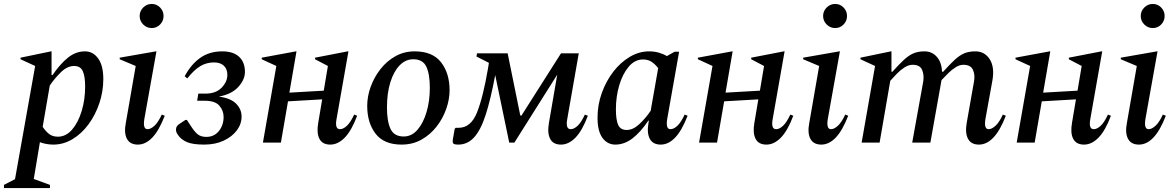

<svg xmlns="http://www.w3.org/2000/svg" viewBox="-54 -722 5949 972"><path d="M-34 230V214L22 185L124 -388L50 -422V-430L204 -462H207V-342H212Q251 -399 290.5 -430.5Q330 -462 376 -462Q417 -462 443 -426Q469 -390 469 -322Q469 -259 449 -199.5Q429 -140 394 -92.5Q359 -45 313 -17.5Q267 10 216 10Q181 10 148 -2L117 184L199 214V230ZM321 -388Q287 -388 255 -357Q223 -326 198 -289L162 -80Q178 -56 195.5 -43Q213 -30 239 -30Q280 -30 311 -66Q342 -102 359.5 -160Q377 -218 377 -284Q377 -336 365 -362Q353 -388 321 -388Z M714 -580Q689 -580 671 -598Q653 -616 653 -641Q653 -666 671 -684Q689 -702 714 -702Q739 -702 756.5 -684Q774 -666 774 -641Q774 -616 756.5 -598Q739 -580 714 -580ZM644 10Q604 10 588.5 -19.5Q573 -49 583 -100L633 -388L552 -422V-430L735 -462H738L677 -121Q668 -68 693 -68Q709 -68 728 -85.5Q747 -103 765 -142L780 -136Q751 -61 717 -25.5Q683 10 644 10Z M980 10Q921 10 891.5 -3Q862 -16 847 -39Q840 -49 838.5 -54.5Q837 -60 837 -66Q837 -83 852 -93L885 -115H892L913 -83Q931 -55 947 -42Q963 -29 991 -29Q1030 -29 1054 -58.5Q1078 -88 1078 -130Q1078 -162 1056.5 -187Q1035 -212 982 -212H944L950 -248H985Q1039 -248 1068 -278Q1097 -308 1097 -343Q1097 -372 1079.5 -389Q1062 -406 1029 -406Q992 -406 960.5 -387.5Q929 -369 895 -326H893L881 -336Q913 -396 959.5 -429Q1006 -462 1071 -462Q1127 -462 1156.5 -434.5Q1186 -407 1186 -358Q1186 -319 1152.5 -282Q1119 -245 1054 -233Q1114 -225 1141.5 -197Q1169 -169 1169 -132Q1169 -94 1145 -62Q1121 -30 1078.5 -10Q1036 10 980 10Z M1277 0 1345 -388 1271 -422V-430L1444 -462H1447L1411 -253L1585 -263L1606 -388L1541 -422V-430L1706 -462H1710L1650 -121Q1640 -68 1667 -68Q1684 -68 1702.5 -85.5Q1721 -103 1739 -142L1754 -136Q1726 -61 1691.5 -25.5Q1657 10 1618 10Q1578 10 1563 -19.5Q1548 -49 1557 -100L1577 -219L1404 -209L1368 0Z M1979 10Q1890 10 1847.5 -45Q1805 -100 1805 -186Q1805 -234 1822.5 -282.5Q1840 -331 1872 -372Q1904 -413 1948 -437.5Q1992 -462 2045 -462Q2136 -462 2179 -406.5Q2222 -351 2222 -265Q2222 -219 2205 -170.5Q2188 -122 2156 -81Q2124 -40 2079.5 -15Q2035 10 1979 10ZM1990 -31Q2030 -31 2059.5 -65Q2089 -99 2105.5 -155Q2122 -211 2122 -277Q2122 -348 2104 -385Q2086 -422 2038 -422Q1999 -422 1969 -391Q1939 -360 1922 -305Q1905 -250 1905 -178Q1905 -108 1923 -69.5Q1941 -31 1990 -31Z M2516 -452 2580 -137H2586L2786 -452H2876L2818 -121Q2808 -68 2835 -68Q2852 -68 2870.5 -85.5Q2889 -103 2907 -142L2922 -136Q2894 -61 2859.5 -25.5Q2825 10 2786 10Q2746 10 2731 -19.5Q2716 -49 2725 -100L2767 -344L2550 0H2524L2453 -342Q2430 -219 2405 -141.5Q2380 -64 2346.5 -27Q2313 10 2266 10Q2245 10 2240.5 4Q2236 -2 2239 -19L2248 -70L2253 -75H2268Q2330 -75 2361 -153Q2392 -231 2417 -378L2421 -404L2358 -436L2361 -452Z M3061 10Q3021 10 2996 -24Q2971 -58 2971 -126Q2971 -191 2992.5 -251Q3014 -311 3050.5 -358.5Q3087 -406 3134 -434Q3181 -462 3232 -462Q3258 -462 3281 -455.5Q3304 -449 3322 -438L3361 -460H3384L3324 -121Q3315 -68 3340 -68Q3357 -68 3375.5 -85.5Q3394 -103 3412 -142L3427 -136Q3398 -61 3364 -25.5Q3330 10 3291 10Q3251 10 3235.5 -19.5Q3220 -49 3229 -100L3231 -111H3228Q3189 -53 3148 -21.5Q3107 10 3061 10ZM3064 -169Q3064 -115 3075.5 -89.5Q3087 -64 3119 -64Q3151 -64 3183 -94Q3215 -124 3240 -161L3278 -377Q3262 -398 3244 -409.5Q3226 -421 3201 -421Q3160 -421 3129 -384.5Q3098 -348 3081 -290.5Q3064 -233 3064 -169Z M3485 0 3553 -388 3479 -422V-430L3652 -462H3655L3619 -253L3793 -263L3814 -388L3749 -422V-430L3914 -462H3918L3858 -121Q3848 -68 3875 -68Q3892 -68 3910.5 -85.5Q3929 -103 3947 -142L3962 -136Q3934 -61 3899.5 -25.5Q3865 10 3826 10Q3786 10 3771 -19.5Q3756 -49 3765 -100L3785 -219L3612 -209L3576 0Z M4174 -580Q4149 -580 4131 -598Q4113 -616 4113 -641Q4113 -666 4131 -684Q4149 -702 4174 -702Q4199 -702 4216.5 -684Q4234 -666 4234 -641Q4234 -616 4216.5 -598Q4199 -580 4174 -580ZM4104 10Q4064 10 4048.5 -19.5Q4033 -49 4043 -100L4093 -388L4012 -422V-430L4195 -462H4198L4137 -121Q4128 -68 4153 -68Q4169 -68 4188 -85.5Q4207 -103 4225 -142L4240 -136Q4211 -61 4177 -25.5Q4143 10 4104 10Z M4308 0 4376 -388 4302 -422V-430L4456 -462H4459V-359H4464Q4498 -397 4522.5 -419.5Q4547 -442 4570.5 -452Q4594 -462 4626 -462Q4664 -462 4688.5 -434.5Q4713 -407 4715 -359H4721Q4755 -397 4779.5 -419.5Q4804 -442 4827.5 -452Q4851 -462 4884 -462Q4931 -462 4956.5 -422Q4982 -382 4970 -314L4935 -121Q4926 -68 4951 -68Q4967 -68 4986 -85.5Q5005 -103 5023 -142L5038 -136Q5009 -61 4975 -25.5Q4941 10 4902 10Q4862 10 4846.5 -19.5Q4831 -49 4840 -100L4877 -310Q4883 -343 4871.5 -368.5Q4860 -394 4823 -394Q4804 -394 4784 -381.5Q4764 -369 4746 -351Q4728 -333 4712 -316V-314L4656 0H4564L4620 -310Q4625 -343 4614 -368.5Q4603 -394 4566 -394Q4546 -394 4525.5 -381Q4505 -368 4486.5 -349Q4468 -330 4453 -313L4399 0Z M5093 0 5161 -388 5087 -422V-430L5260 -462H5263L5227 -253L5401 -263L5422 -388L5357 -422V-430L5522 -462H5526L5466 -121Q5456 -68 5483 -68Q5500 -68 5518.5 -85.5Q5537 -103 5555 -142L5570 -136Q5542 -61 5507.5 -25.5Q5473 10 5434 10Q5394 10 5379 -19.5Q5364 -49 5373 -100L5393 -219L5220 -209L5184 0Z M5782 -580Q5757 -580 5739 -598Q5721 -616 5721 -641Q5721 -666 5739 -684Q5757 -702 5782 -702Q5807 -702 5824.5 -684Q5842 -666 5842 -641Q5842 -616 5824.5 -598Q5807 -580 5782 -580ZM5712 10Q5672 10 5656.5 -19.5Q5641 -49 5651 -100L5701 -388L5620 -422V-430L5803 -462H5806L5745 -121Q5736 -68 5761 -68Q5777 -68 5796 -85.5Q5815 -103 5833 -142L5848 -136Q5819 -61 5785 -25.5Q5751 10 5712 10Z"/></svg>

Font: Spectral Medium
Style: Italic
Weight: 500
Italic angle: -10°
Designer: Jean-Baptiste Levee
Foundry: Production Type
Version: Version 2.001